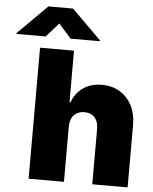

<svg xmlns="http://www.w3.org/2000/svg" viewBox="-161 -1010 849 1062"><g transform="rotate(5 263.5 -479.5)"><path d="M234.4 -306.6V0H38.1V-727.5H226.6V-441.4H232.4Q251 -493.7 293.9 -523.2Q336.9 -552.7 397.5 -552.7Q455.1 -552.7 497.8 -526.4Q540.5 -500 564.2 -453.9Q587.9 -407.7 587.9 -347.7V0H391.6V-306.6Q391.6 -347.2 371.3 -370.4Q351.1 -393.6 313.5 -393.6Q277.8 -393.6 256.1 -370.4Q234.4 -347.2 234.4 -306.6ZM202.1 -792 132.8 -870.1 63.5 -792H-98.6V-796.9L64.5 -959H201.2L364.3 -796.9V-792Z"/></g></svg>

Font: Inter Tight Black
Style: Regular
Weight: 900
Designer: Rasmus Andersson
Foundry: rsms
Version: Version 3.004; ttfautohint (v1.8.4.7-5d5b)